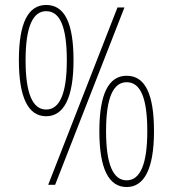

<svg xmlns="http://www.w3.org/2000/svg" viewBox="-20 -744 695 773"><path d="M56 -502C56 -350 94 -276 166 -276C236 -276 276 -349 276 -501C276 -652 240 -724 166 -724C94 -724 56 -653 56 -502ZM481 -714H453L174 0H202ZM83 -501C83 -636 112 -699 166 -699C222 -699 249 -635 249 -501C249 -367 220 -303 166 -303C112 -303 83 -366 83 -501ZM380 -216C380 -64 418 9 490 9C560 9 600 -63 600 -216C600 -366 564 -439 490 -439C418 -439 380 -367 380 -216ZM407 -216C407 -351 436 -413 490 -413C546 -413 573 -349 573 -216C573 -82 544 -18 490 -18C436 -18 407 -81 407 -216Z"/></svg>

Font: Noto Sans Sinhala Condensed Thin
Style: Regular
Weight: 100
Width: 3
Designer: Jelle Bosma - Monotype Design Team
Foundry: Monotype Imaging Inc.
Version: Version 2.006